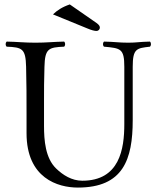

<svg xmlns="http://www.w3.org/2000/svg" viewBox="-20 -838 708 868"><path d="M295.5 -818C261.3 -806.4 237.8 -790.7 219.5 -773L373.5 -710C394.5 -701 408.5 -698 416.5 -698C424.5 -698 431.5 -705 431.5 -713C431.5 -720 427.5 -726 416.5 -734ZM179 -269V-383C179 -433 179 -475 181 -536C183 -619 200 -624 270 -627C276 -633 276 -644 270 -650C221 -649 190.7 -645 140 -645C89.3 -645 60 -649 10 -650C4 -644 4 -633 10 -627C80 -624 96 -619 98 -536C100 -453 100 -404 100 -321V-236C100 -32 242 10 332 10C537 10 580 -117 580 -295V-536C580 -619 598 -620 658 -627C664 -633 664 -644 658 -650C609 -649 598.3 -645 560 -645C517.1 -645 500 -649 450 -650C444 -644 444 -633 450 -627C525 -620 542 -619 542 -536V-277C542 -165 521 -21 352 -21C304 -21 264 -47 234 -76C185 -123 179 -204 179 -269Z"/></svg>

Font: Libertinus Serif Display
Style: Regular
Weight: 400
Designer: Philipp H. Poll
Foundry: Khaled Hosny
Version: Version 6.1